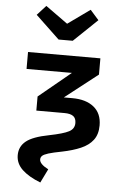

<svg xmlns="http://www.w3.org/2000/svg" viewBox="-66 -873 748 1148"><g transform="rotate(5 307.5 -299.5)"><path d="M430.8 -827.2 482.1 -769.2 340 -633.3H254.9L111.8 -769.2L164.6 -827.2L297.4 -731.8ZM220.5 227.7Q150.3 200.5 111 163.6Q71.8 126.7 71.8 76.4Q71.8 24.6 111.8 -7.7Q151.8 -40 248.2 -58.5Q332.8 -75.4 365.6 -92.6Q398.5 -109.7 398.5 -144.6Q398.5 -173.3 381 -185.9Q363.6 -198.5 328.7 -198.5H159.5V-283.1L351.8 -441.5H79.5V-543.1H513.8V-445.6L316.4 -291.3H367.7Q449.7 -291.3 496.9 -253.1Q544.1 -214.9 544.1 -143.1Q544.1 -89.2 518.2 -55.1Q492.3 -21 445.1 -0.8Q397.9 19.5 334.4 32.3Q280.5 42.6 253.3 51Q226.2 59.5 216.9 68.5Q207.7 77.4 207.7 90.3Q207.7 117.9 261 145.1Z"/></g></svg>

Font: Fira Code SemiBold
Style: Regular
Weight: 600
Designer: Carrois Corporate, Edenspiekermann AG, Nikita Prokopov
Foundry: Carrois Corporate, Edenspiekermann AG, Nikita Prokopov
Version: Version 6.002